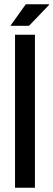

<svg xmlns="http://www.w3.org/2000/svg" viewBox="-20 -887 252 907"><path d="M51 0V-723H145V0ZM29 -765 102 -867H211L212 -864L117 -765Z"/></svg>

Font: Archivo Narrow Medium
Style: Regular
Weight: 500
Designer: Hector Gatti
Foundry: Omnibus-Type
Version: Version 3.002